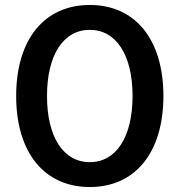

<svg xmlns="http://www.w3.org/2000/svg" viewBox="-20 -736 722 772"><path d="M341 16C525 16 637 -124 637 -350C637 -576 525 -716 341 -716C157 -716 45 -576 45 -350C45 -124 157 16 341 16ZM341 -84C235 -84 169 -185 169 -350C169 -515 235 -616 341 -616C447 -616 513 -515 513 -350C513 -185 447 -84 341 -84Z"/></svg>

Font: Uncut Sans Semibold
Style: Regular
Weight: 600
Designer: Kasper Nordkvist
Foundry: UNCUT.wtf
Version: Version 1.304;Glyphs 3.2 (3246)